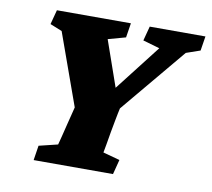

<svg xmlns="http://www.w3.org/2000/svg" viewBox="-68 -649 800 726"><g transform="rotate(10 332.0 -286.5)"><path d="M601.6 -499 315.4 -156.2 398.4 -274.4 388.7 -229.5Q387.7 -222.7 383.3 -201.7Q378.9 -180.7 374.5 -154.3Q370.1 -127.9 366.2 -105.5Q362.3 -83 360.4 -74.2L424.8 -56.6L410.2 0H105.5L114.3 -56.6L186.5 -74.2Q189.5 -84 194.8 -106Q200.2 -127.9 206.5 -153.3Q212.9 -178.7 218.3 -200.2Q223.6 -221.7 225.6 -229.5L235.4 -274.4L248 -156.2L125 -499L79.1 -517.6L93.8 -573.2H377.9L369.1 -517.6L301.8 -499L372.1 -297.9H343.8L500 -499L435.5 -517.6L450.2 -573.2H664.1L655.3 -517.6Z"/></g></svg>

Font: Crimson Pro Black
Style: Italic
Weight: 900
Italic angle: -12°
Designer: Jacques Le Bailly
Foundry: Baron von Fonthausen
Version: Version 1.003